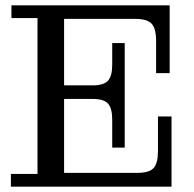

<svg xmlns="http://www.w3.org/2000/svg" viewBox="-20 -702 729 722"><path d="M21 0V-48H121V-634H23V-682H221V0ZM221 0V-52H625V0ZM402 -252Q402 -295 386 -312.5Q370 -330 329 -330H449V-147H402ZM221 -330V-381H449V-330ZM497 -52Q541 -52 557.5 -70Q574 -88 574 -134V-264H625V-52ZM329 -381Q370 -381 386 -398.5Q402 -416 402 -459V-540H449V-381ZM221 -631V-682H618V-631ZM567 -548Q567 -595 550 -613Q533 -631 489 -631H618V-427H567Z"/></svg>

Font: Montagu Slab
Style: Bold
Weight: 700
Designer: Florian Karsten
Foundry: Florian Karsten
Version: Version 1.000